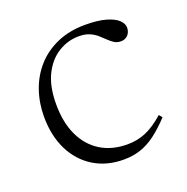

<svg xmlns="http://www.w3.org/2000/svg" viewBox="-91 -531 608 625"><g transform="rotate(-20 213.0 -218.0)"><path d="M267 -445.5Q310.5 -445.5 338.2 -437.5Q366 -429.5 379.2 -417Q392.5 -404.5 392.5 -390.5Q392.5 -380.5 388.2 -372.2Q384 -364 376.2 -359.5Q368.5 -355 358.5 -355Q346 -355 336 -361.2Q326 -367.5 316.8 -376.8Q307.5 -386 296.5 -395.5Q285.5 -405 270.8 -411.2Q256 -417.5 234.5 -417.5Q196.5 -417.5 163.2 -397Q130 -376.5 110 -336Q90 -295.5 90 -234.5Q90 -171.5 111.2 -126.2Q132.5 -81 171.5 -56.8Q210.5 -32.5 264.5 -32.5Q298.5 -32.5 328.2 -45Q358 -57.5 392 -87.5L401 -76.5Q372.5 -46 347 -27Q321.5 -8 294.8 1Q268 10 236 10Q177 10 132.5 -17.5Q88 -45 63.5 -94.5Q39 -144 39 -210Q39 -258 54 -300.8Q69 -343.5 98.2 -376Q127.5 -408.5 170 -427Q212.5 -445.5 267 -445.5Z"/></g></svg>

Font: Newsreader 24pt Light
Style: Regular
Weight: 300
Designer: Hugues Gentile
Foundry: Production Type
Version: Version 1.003